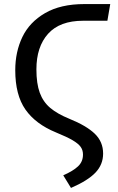

<svg xmlns="http://www.w3.org/2000/svg" viewBox="-20 -709 582 944"><path d="M291 153Q339 132 363.5 109Q388 86 388 51Q388 29 376.5 13Q365 -3 337 -19.5Q309 -36 255 -58Q155 -99 105 -170.5Q55 -242 55 -364Q55 -454 90 -527Q125 -600 201.5 -644.5Q278 -689 395 -689H522L508 -607H389Q274 -607 216.5 -543Q159 -479 159 -368Q159 -298 175.5 -253Q192 -208 227 -178.5Q262 -149 321 -125Q405 -91 446 -51.5Q487 -12 487 46Q487 100 449.5 139.5Q412 179 329 215Z"/></svg>

Font: Fira GO
Style: Regular
Weight: 400
Designer: Carrois Corporate
Foundry: Carrois Corporate GbR
Version: Version 0.300